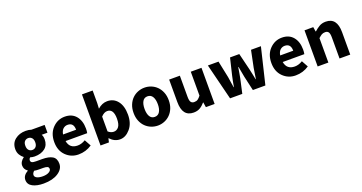

<svg xmlns="http://www.w3.org/2000/svg" viewBox="-43 -1483 4673 2477"><g transform="rotate(-20 2293.0 -245.0)"><path d="M204.6 -266.6Q224.1 -246.1 253.2 -246.1Q282.2 -246.1 301.5 -266.6Q320.8 -287.1 320.8 -327.6Q320.8 -368.2 301.5 -388.7Q282.2 -409.2 253.2 -409.2Q224.1 -409.2 204.6 -389.2Q185.1 -369.1 185.1 -328.1Q185.1 -287.1 204.6 -266.6ZM250 -92.8H330.1Q421.9 -92.8 470.5 -63.5Q519 -34.2 519 38.8Q519 111.8 443.1 161.4Q367.2 210.9 242.2 210.9Q151.9 210.9 93 180.2Q34.2 149.4 34.2 87.2Q34.2 24.9 105 -15.1V-19Q59.1 -49.3 59.1 -103Q59.1 -129.9 75 -154.5Q90.8 -179.2 115.2 -195.8V-200.2Q89.4 -218.3 68.6 -251.7Q47.9 -285.2 47.9 -329.6Q47.9 -414.1 107.4 -460.9Q167 -507.8 252.9 -507.8Q296.9 -507.8 330.1 -496.1H511.2V-389.2H432.1Q448.2 -362.8 448.2 -321.8Q448.2 -241.2 394.3 -199.2Q340.3 -157.2 252.9 -157.2Q224.1 -157.2 192.9 -167Q174.8 -152.3 174.8 -131.6Q174.8 -110.8 191.4 -101.8Q208 -92.8 250 -92.8ZM252 19Q205.6 19 182.1 13.2Q154.8 37.1 154.8 63.5Q154.8 89.8 184.8 104.5Q214.8 119.1 264.9 119.1Q314.9 119.1 346.9 101.6Q378.9 84 378.9 59.6Q378.9 35.2 359.4 27.1Q339.8 19 303.2 19Z M871.6 -298.8Q871.6 -396 788.6 -396Q753.4 -396 727.1 -372.6Q700.7 -349.1 692.4 -298.8ZM978.5 -43.9Q896 12.2 794.4 12.2Q693.4 12.2 622.6 -57.6Q551.8 -127.4 551.8 -245.1Q551.8 -363.3 621.6 -435.5Q691.4 -507.8 789.6 -507.8Q887.7 -507.8 942.4 -442.4Q996.6 -377 996.6 -270Q996.6 -234.4 990.7 -208H693.8Q712.4 -100.1 822.8 -100.1Q876 -100.1 929.7 -132.8Z M1416 -253.9Q1416 -387.7 1330.1 -388.2Q1286.1 -388.2 1245.1 -342.8V-140.1Q1280.8 -107.9 1321.5 -107.9Q1362.3 -107.9 1389.2 -142.3Q1416 -176.8 1416 -253.9ZM1098.1 0V-701.2H1245.1V-528.8L1241.2 -453.1Q1302.2 -507.8 1372.1 -507.8Q1461.4 -507.8 1514.4 -439.9Q1567.4 -372.1 1567.4 -252.9Q1567.4 -133.8 1504.6 -60.8Q1441.9 12.2 1365 12.2Q1288.1 12.2 1229 -51.8H1225.1L1213.4 0Z M1815.2 -351.1Q1793 -313 1793 -248Q1793 -183.1 1815.4 -145Q1837.9 -106.9 1883.3 -106.9Q1928.7 -106.9 1951.9 -145Q1975.1 -183.1 1975.1 -248Q1975.1 -313 1952.1 -351.1Q1929.2 -389.2 1883.3 -389.2Q1837.4 -389.2 1815.2 -351.1ZM1662.1 -137.5Q1642.1 -186 1642.1 -248Q1642.1 -310.1 1662.1 -358.6Q1682.1 -407.2 1715.6 -440.2Q1749 -473.1 1793 -490.5Q1836.9 -507.8 1884 -507.8Q1931.2 -507.8 1974.6 -490.5Q2018.1 -473.1 2051.5 -440.2Q2085 -407.2 2105 -358.6Q2125 -310.1 2125 -248Q2125 -186 2105 -137.5Q2085 -88.9 2051.5 -55.9Q2018.1 -22.9 1974.6 -5.4Q1931.2 12.2 1884 12.2Q1836.9 12.2 1793 -5.4Q1749 -22.9 1715.6 -55.9Q1682.1 -88.9 1662.1 -137.5Z M2374.5 12.2Q2220.7 12.2 2220.7 -188V-496.1H2367.7V-207Q2367.7 -152.8 2382.6 -132.8Q2397.5 -112.8 2427.5 -112.8Q2457.5 -112.8 2476.6 -126Q2495.6 -139.2 2517.6 -168V-496.1H2664.6V0H2544.4L2533.7 -68.8H2530.8Q2498.5 -30.8 2462.2 -9.3Q2425.8 12.2 2374.5 12.2Z M2752.4 -496.1H2898.4L2946.3 -266.1Q2952.1 -229 2957.3 -193.1Q2962.4 -157.2 2968.8 -119.1H2972.7Q2979.5 -157.2 2986.1 -194.1Q2992.7 -231 3001.5 -266.1L3056.6 -496.1H3183.6L3239.7 -266.1Q3248.5 -229 3255.6 -193.1Q3262.7 -157.2 3270.5 -119.1H3274.4Q3281.2 -157.2 3285.9 -193.1Q3290.5 -229 3297.4 -266.1L3344.7 -496.1H3480.5L3361.3 0H3189.5L3144.5 -198.2Q3136.2 -236.3 3117.7 -342.8H3113.3Q3106.4 -302.7 3101.1 -267.8Q3095.7 -232.9 3088.4 -198.2L3044.4 0H2876.5Z M3852.5 -298.8Q3852.5 -396 3769.5 -396Q3734.4 -396 3708 -372.6Q3681.6 -349.1 3673.3 -298.8ZM3959.5 -43.9Q3877 12.2 3775.4 12.2Q3674.3 12.2 3603.5 -57.6Q3532.7 -127.4 3532.7 -245.1Q3532.7 -363.3 3602.5 -435.5Q3672.4 -507.8 3770.5 -507.8Q3868.7 -507.8 3923.3 -442.4Q3977.5 -377 3977.5 -270Q3977.5 -234.4 3971.7 -208H3674.8Q3693.4 -100.1 3803.7 -100.1Q3856.9 -100.1 3910.6 -132.8Z M4372.1 -507.8Q4526.4 -507.8 4526.4 -308.1V0H4379.4V-289.1Q4379.4 -343.3 4364.7 -363Q4350.1 -382.8 4320.3 -382.8Q4290.5 -382.8 4270.3 -370.4Q4250 -357.9 4226.1 -335V0H4079.1V-496.1H4199.2L4209 -433.1H4213.4Q4245.6 -462.9 4283.4 -485.4Q4321.3 -507.8 4372.1 -507.8Z"/></g></svg>

Font: SourceSansPro-Bold
Style: Bold
Weight: 700
Designer: Paul D. Hunt
Foundry: Adobe Systems Incorporated
Version: Version 1.050;PS Version 1.000;hotconv 1.0.70;makeotf.lib2.5